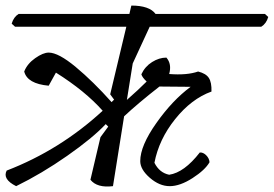

<svg xmlns="http://www.w3.org/2000/svg" viewBox="-33 -669 984 690"><path d="M471 -90Q471 -145 529 -227Q587 -309 652 -357L540 -358Q462 -297 413 -251L373 0Q316 7 292 -23L328 -176L356 -214L347 -223Q300 -173 208.5 -109Q117 -45 25 0Q-25 -25 -9 -56Q183 -130 336 -271Q273 -342 168 -408L142 -361Q65 -368 54 -412Q65 -440 93.5 -460Q122 -480 142 -480Q177 -480 239.5 -428Q302 -376 368 -302L377 -311L363 -330L421 -573H21L9 -584Q16 -608 34 -619H432L439 -649Q504 -649 526 -619H919L931 -608Q924 -584 906 -573H505L444 -441L423 -310Q463 -345 494 -376Q478 -391 475 -402Q488 -430 513.5 -446Q539 -462 565 -462Q585 -439 575 -403Q639 -398 679 -412Q707 -405 717.5 -389Q728 -373 727 -340Q655 -314 596.5 -241Q538 -168 522 -84Q540 -48 575 -41Q629 -49 685 -121Q697 -122 708 -111Q719 -100 720 -86Q704 -58 659 -29Q614 0 577 0Q540 0 505.5 -30Q471 -60 471 -90Z"/></svg>

Font: Tillana
Style: Regular
Weight: 400
Designer: Lipi Raval (Devanagari, Latin), Jonny Pinhorn (Latin)
Foundry: Indian Type Foundry
Version: Version 2.003;PS 1.0;hotconv 1.0.79;makeotf.lib2.5.61930; tt